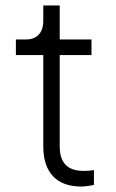

<svg xmlns="http://www.w3.org/2000/svg" viewBox="-20 -675 424 701"><path d="M276 6C286 6 308 4 323 0V-54C313 -52 296 -51 285 -51C213 -51 198 -96 198 -141V-474H314V-531H198V-655H138V-598C138 -556 115 -531 76 -531H38V-474H138V-141C138 -45 187 6 276 6Z"/></svg>

Font: Mluvka Light
Style: Regular
Weight: 300
Designer: Modified by Jiří Krblich, Original typeface by Gumpita Rahayu
Foundry: Gumpita Rahayu & Jiří Krblich
Version: Version 2.000;Glyphs 3.1.1 (3134)